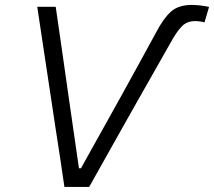

<svg xmlns="http://www.w3.org/2000/svg" viewBox="-20 -740 848 760"><path d="M235 0Q227 -54 218 -115Q208.5 -175.5 201 -225.5L167 -450.5Q158.5 -506.5 147.8 -577.8Q137 -649 127.5 -713H200.5Q212 -633.5 225 -544Q238 -454.5 249 -375.5L292.5 -74H300.5L464.5 -368.5Q495.5 -425 530 -487.5Q564.5 -550 597.5 -611Q627 -667.5 656.8 -694Q686.5 -720.5 739.5 -720.5Q757 -720.5 776.2 -718Q795.5 -715.5 807.5 -712.5L789.5 -651.5Q770.5 -656.5 752 -656.5Q720 -656.5 699.5 -635.5Q679 -614.5 655.5 -571.5Q623 -514 588 -452.5Q553 -391 519.5 -331.8Q486 -272.5 457 -221Q428.5 -170 395.8 -112Q363 -54 333 0Z"/></svg>

Font: Heraclito Light
Style: Italic
Weight: 300
Italic angle: -12°
Designer: Kostas Bartsokas (font) & Cristiano Sobral (main changes)
Foundry: Kostas Bartsokas (font) & Cristiano Sobral (main changes)
Version: Version 1.00;July 8, 2020;FontCreator 13.0.0.2655 64-bit